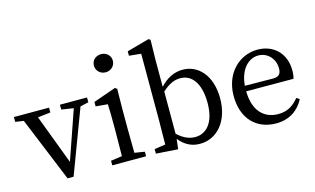

<svg xmlns="http://www.w3.org/2000/svg" viewBox="-98 -1089 2266 1382"><g transform="rotate(-15 1035.0 -398.0)"><path d="M543 -519H341V-483L431 -469L304 -103L165 -472L260 -483V-519H-2V-483L60 -474L257 7H302L481 -469L543 -483Z M721 -659C759 -659 791 -688 791 -727C791 -767 759 -794 721 -794C681 -794 650 -767 650 -727C650 -688 681 -659 721 -659ZM769 -46C768 -102 767 -179 767 -230V-377L769 -523L754 -533L586 -474V-441L675 -433C677 -385 678 -349 678 -288V-230C678 -179 677 -102 676 -46L592 -34V0H844V-34Z M1091 -416C1151 -471 1193 -479 1227 -479C1311 -479 1371 -404 1371 -257C1371 -104 1301 -42 1223 -42C1181 -42 1136 -59 1091 -102ZM1089 -646 1092 -802 1078 -810 912 -764V-731L1001 -722V-230C1001 -179 1000 -102 999 -46L917 -34V0L1080 11L1089 -64C1138 -3 1193 14 1243 14C1375 14 1467 -100 1467 -265C1467 -434 1376 -534 1258 -534C1200 -534 1141 -509 1089 -452Z M1662 -306C1673 -436 1744 -492 1811 -492C1882 -492 1932 -433 1932 -365C1932 -329 1921 -304 1873 -304ZM2013 -264C2018 -279 2021 -300 2021 -325C2021 -454 1934 -534 1816 -534C1681 -534 1565 -425 1565 -256C1565 -85 1665 14 1812 14C1909 14 1979 -34 2019 -111L1997 -126C1958 -79 1915 -47 1843 -47C1736 -47 1663 -120 1661 -265Z"/></g></svg>

Font: Noto Serif SC Medium
Style: Regular
Weight: 500
Designer: Ryoko NISHIZUKA 西塚涼子 (kana & ideographs); Frank Grießhammer (Latin, Greek & Cyrillic); Wenlong ZHANG 张文龙 (bopomofo); San
Foundry: Adobe Systems Incorporated
Version: Version 1.001;PS 1.001;hotconv 16.6.54;makeotf.lib2.5.65590